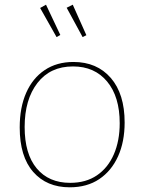

<svg xmlns="http://www.w3.org/2000/svg" viewBox="-20 -792 614 818"><path d="M293 -528Q393 -528 452 -460Q511 -392 511 -270Q511 -188 483 -126Q455 -64 403 -29Q351 6 277 6Q179 6 121.5 -59.5Q64 -125 64 -249Q64 -334 91.5 -396.5Q119 -459 170.5 -493.5Q222 -528 293 -528ZM291 -509Q194 -509 139.5 -438.5Q85 -368 85 -251Q85 -136 136.5 -74.5Q188 -13 279 -13Q346 -13 393 -45Q440 -77 465 -134.5Q490 -192 490 -267Q490 -380 436.5 -444.5Q383 -509 291 -509ZM221 -634 237 -643 176 -772 151 -758ZM332 -634 348 -642 290 -772 264 -759Z"/></svg>

Font: Bitter Thin Thin
Style: Regular
Weight: 250
Version: Version 2.002